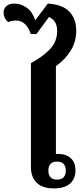

<svg xmlns="http://www.w3.org/2000/svg" viewBox="-54 -1039 450 1068"><path d="M246 9Q182 9 150 -22.5Q118 -54 118 -109V-688Q185 -724 224.5 -766Q264 -808 264 -867Q264 -897 252 -916.5Q240 -936 218 -944L149 -850H117Q107 -883 86 -904Q65 -925 35 -925Q25 -925 13 -922.5Q1 -920 -8 -916Q-22 -927 -28 -941Q-34 -955 -34 -968Q-34 -991 -18.5 -1005Q-3 -1019 25 -1019Q63 -1019 95 -996Q127 -973 142 -926L212 -1019Q295 -1014 332.5 -973.5Q370 -933 370 -868Q370 -808 340 -758.5Q310 -709 257 -671V-182Q260 -183 268 -183Q276 -183 284 -182Q321 -179 343.5 -155.5Q366 -132 366 -91Q366 -45 335.5 -18Q305 9 246 9ZM263 -40Q289 -40 300.5 -53.5Q312 -67 312 -90Q312 -113 300.5 -126.5Q289 -140 263 -140Q238 -140 226.5 -126.5Q215 -113 215 -90Q215 -67 226.5 -53.5Q238 -40 263 -40Z"/></svg>

Font: Noto Serif Thai
Style: Regular
Weight: 400
Designer: Monotype Design Team
Foundry: Monotype Imaging Inc.
Version: Version 2.001